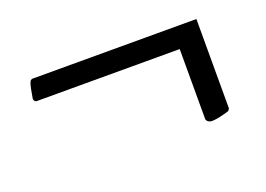

<svg xmlns="http://www.w3.org/2000/svg" viewBox="-53 -533 679 491"><g transform="rotate(-20 287.0 -287.5)"><path d="M442.4 -164.1 440.4 -168V-359.4H50.8Q49.8 -359.4 46.9 -361.3Q43.9 -363.3 43.9 -369.1Q44.9 -376 48.3 -393.6Q51.8 -411.1 55.7 -415L59.6 -417H506.8V-173.8L502.9 -168Q494.1 -165 479.5 -161.6Q464.8 -158.2 454.1 -158.2Q451.2 -158.2 447.3 -160.2Q443.4 -162.1 442.4 -164.1Z"/></g></svg>

Font: Comprehension Dark
Style: Regular
Weight: 700
Designer: Alfredo Marco Pradil
Foundry: Alfredo Marco Pradil
Version: 1.0